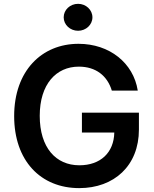

<svg xmlns="http://www.w3.org/2000/svg" viewBox="-20 -964 795 994"><path d="M558.9 -495H693.2C670.8 -637.8 547.2 -737.2 386.4 -737.2C196 -737.2 53.3 -597.3 53.3 -362.9C53.3 -132.8 189.6 9.9 390.3 9.9C570.3 9.9 699.2 -105.8 699.2 -293.3V-380.7H404.1V-277.7H571.7C569.6 -174 500.4 -108.3 391 -108.3C269.2 -108.3 185.7 -199.6 185.7 -364.3C185.7 -528.1 270.6 -619 388.1 -619C475.9 -619 535.5 -572.1 558.9 -495ZM309.7 -874.3C309.7 -835.9 343 -804.7 384.2 -804.7C425.1 -804.7 458.5 -835.9 458.5 -874.3C458.5 -913 425.1 -944.2 384.2 -944.2C343 -944.2 309.7 -913 309.7 -874.3Z"/></svg>

Font: Margiela Sans Semi Bold
Style: Regular
Weight: 600
Designer: Stefan Endress, Andreas Faust
Version: Version 1.100;FEAKit 1.0